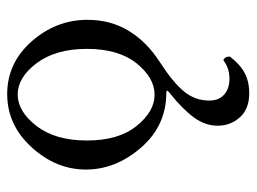

<svg xmlns="http://www.w3.org/2000/svg" viewBox="-108 -356 703 526"><g transform="rotate(-90 243.0 -93.5)"><path d="M350.6 185.1Q330.1 212.4 306.4 225.3Q282.7 238.3 250 238.3Q207 238.3 184.1 212.6Q161.1 187 161.1 151.9Q161.1 117.2 184.1 86.2Q207 55.2 250.5 20.5Q262.7 11.2 252 11.2Q161.1 11.2 101.1 -58.1Q41 -127.4 41 -209.2Q41 -291 102.1 -357.9Q163.1 -424.8 247.8 -424.8Q332.5 -424.8 391.6 -358.4Q451.2 -291 451.2 -205.1Q451.2 -141.6 421.1 -92Q391.1 -42.5 335.4 -6.6Q279.8 29.3 254.9 59.6Q230 89.8 230 128.9Q230 154.8 246.1 169.4Q262.2 184.1 290 184.1Q319.3 184.1 340.3 167.5Q350.6 170.9 350.6 185.1ZM332 -70.3Q371.6 -120.1 371.6 -206.1Q371.6 -292 332.5 -344Q293.5 -396 246.8 -396Q200.2 -396 160.4 -344.5Q120.6 -293 120.6 -206.3Q120.6 -119.6 160.4 -70.3Q200.2 -21 246.1 -21Q292 -21 332 -70.3Z"/></g></svg>

Font: Junicode
Style: Regular
Weight: 400
Designer: Peter S. Baker
Foundry: Briery Creek Software
Version: Version 0.7.2